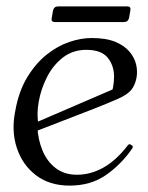

<svg xmlns="http://www.w3.org/2000/svg" viewBox="-20 -570 464 601"><path d="M393 -104Q359 -55 311.5 -22Q264 11 198 11Q135 11 92.5 -21.5Q50 -54 32.5 -107.5Q15 -161 28 -224Q39 -285 65.5 -328.5Q92 -372 126 -399Q160 -426 196.5 -438.5Q233 -451 267 -451Q312 -451 341 -439Q370 -427 386 -407.5Q402 -388 406.5 -366.5Q411 -345 407 -325Q402 -301 389.5 -287Q377 -273 350 -261Q323 -249 275 -230L53 -144L47 -167L358 -301L324 -263Q337 -295 337 -330Q337 -365 317 -389.5Q297 -414 250 -414Q208 -414 177 -390Q146 -366 127 -328.5Q108 -291 101 -250.5Q94 -210 101 -177L97 -172Q99 -133 113 -99Q127 -65 154 -44Q181 -23 221 -23Q263 -23 303 -45Q343 -67 380 -115Q384 -120 388 -118L394 -114Q398 -111 393 -104ZM384 -514Q381 -501 368 -501H152Q139 -501 142 -514L146 -537Q149 -550 162 -550H378Q391 -550 388 -537Z"/></svg>

Font: Young Serif Light
Style: Italic
Weight: 300
Italic angle: -10.979°
Designer: Bastien Sozeau
Foundry: NBR — Bastien Sozeau
Version: Version 5.001